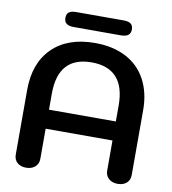

<svg xmlns="http://www.w3.org/2000/svg" viewBox="-93 -935 915 1024"><g transform="rotate(10 365.0 -423.0)"><path d="M51 -51V-401Q51 -546 134 -628Q217 -710 365 -710Q462 -710 533 -673Q604 -636 641.5 -566Q679 -496 679 -401V-51Q679 -23 661 -7Q643 9 613 9Q583 9 564.5 -7.5Q546 -24 546 -51V-214H184V-51Q184 -24 165.5 -7.5Q147 9 117 9Q87 9 69 -7Q51 -23 51 -51ZM546 -317V-404Q546 -504 500.5 -554.5Q455 -605 365 -605Q184 -605 184 -404V-317ZM185 -814Q185 -836 197.5 -845.5Q210 -855 237 -855H493Q520 -855 532.5 -845.5Q545 -836 545 -814Q545 -774 493 -774H237Q185 -774 185 -814Z"/></g></svg>

Font: Kodchasan
Style: Bold
Weight: 700
Designer: Katatrad Aksorn Co.,Ltd.
Foundry: Cadson Demak Co.,Ltd.
Version: Version 1.000; ttfautohint (v1.6)